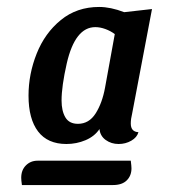

<svg xmlns="http://www.w3.org/2000/svg" viewBox="-20 -694 489 552"><path d="M356 -339Q356 -315 378 -314Q374 -299 357.5 -289.5Q341 -280 321 -280Q300 -280 284 -291.5Q268 -303 266 -323Q252 -302 226 -291Q200 -280 171 -280Q117 -280 89.5 -316Q62 -352 62 -419Q62 -481 85.5 -540Q109 -599 155 -636.5Q201 -674 265 -674Q298 -674 337 -659L417 -668L360 -368Q356 -352 356 -339ZM172 -512Q157 -446 157 -405Q157 -375 168 -356.5Q179 -338 204 -338Q236 -338 255 -368Q274 -398 282 -442L310 -596Q298 -605 283 -610.5Q268 -616 254 -616Q196 -616 172 -512ZM358 -210Q358 -189 344.5 -175.5Q331 -162 305 -162H43Q41 -176 41 -183Q41 -205 54.5 -218.5Q68 -232 88 -232H356Q358 -216 358 -210Z"/></svg>

Font: Sansita
Style: Italic
Weight: 400
Italic angle: -11°
Designer: Pablo Cosgaya
Foundry: Omnibus-Type
Version: Version 1.006